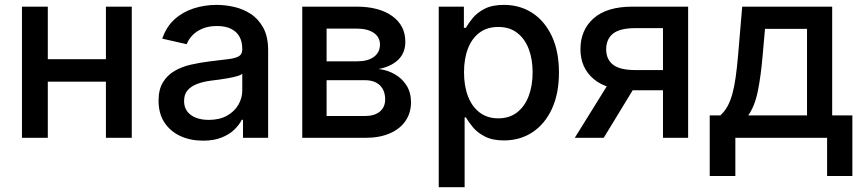

<svg xmlns="http://www.w3.org/2000/svg" viewBox="-20 -570 3563 794"><path d="M444.8 -325.2V-232.4H149.9V-325.2ZM177.7 -542.5V0H70.8V-542.5ZM524.9 -542.5V0H418V-542.5Z M819.8 11.7Q767.6 11.7 726.1 -7.3Q684.6 -26.4 660.2 -63.2Q635.7 -100.1 635.7 -153.8Q635.7 -199.7 653.6 -229.2Q671.4 -258.8 701.4 -276.4Q731.4 -293.9 768.8 -302.5Q806.2 -311 845.2 -315.9Q893.6 -321.8 923.6 -325.4Q953.6 -329.1 967.8 -337.4Q981.9 -345.7 981.9 -365.2V-368.2Q981.9 -397.9 970 -418.9Q958 -439.9 934.8 -451.2Q911.6 -462.4 877 -462.4Q842.3 -462.4 816.7 -451.4Q791 -440.4 775.1 -423.3Q759.3 -406.2 752 -387.2L650.9 -410.2Q668 -459.5 701.7 -490Q735.4 -520.5 780.8 -535.2Q826.2 -549.8 876 -549.8Q910.6 -549.8 947.8 -541.5Q984.9 -533.2 1016.8 -512.5Q1048.8 -491.7 1068.8 -455.1Q1088.9 -418.5 1088.9 -361.3V0H984.9V-74.7H980Q969.2 -53.2 948.5 -33.4Q927.7 -13.7 896 -1Q864.3 11.7 819.8 11.7ZM843.3 -74.2Q887.2 -74.2 918.2 -91.3Q949.2 -108.4 965.6 -136.5Q981.9 -164.6 981.9 -196.3V-265.1Q976.6 -259.8 960.7 -255.1Q944.8 -250.5 924.3 -246.8Q903.8 -243.2 884 -240.5Q864.3 -237.8 851.1 -236.3Q820.8 -232.4 795.9 -223.1Q771 -213.9 756.1 -197Q741.2 -180.2 741.2 -151.9Q741.2 -126.5 754.4 -109.1Q767.6 -91.8 790.5 -83Q813.5 -74.2 843.3 -74.2Z M1230 0V-542.5H1455.1Q1547.4 -542.5 1601.8 -503.7Q1656.2 -464.8 1656.2 -397.5Q1656.2 -351.1 1626.7 -322.8Q1597.2 -294.4 1545.9 -284.7Q1582.5 -280.3 1612.8 -262.9Q1643.1 -245.6 1661.4 -216.3Q1679.7 -187 1679.7 -147Q1679.7 -103.5 1657.2 -70.3Q1634.8 -37.1 1592.3 -18.6Q1549.8 0 1490.2 0ZM1330.6 -90.3H1489.7Q1528.8 -90.3 1550.8 -108.6Q1572.8 -127 1572.8 -158.7Q1572.8 -196.3 1550.8 -217.3Q1528.8 -238.3 1489.7 -238.3H1330.6ZM1330.6 -316.4H1456.5Q1501.5 -316.4 1526.4 -335Q1551.3 -353.5 1551.3 -385.7Q1551.3 -416.5 1525.6 -434.1Q1500 -451.7 1455.1 -451.7H1330.6Z M1794.4 204.1V-542.5H1898.4V-455.1H1906.7Q1917 -473.6 1935.1 -495.6Q1953.1 -517.6 1984.1 -533.7Q2015.1 -549.8 2064 -549.8Q2129.9 -549.8 2181.2 -516.6Q2232.4 -483.4 2262 -420.7Q2291.5 -357.9 2291.5 -270Q2291.5 -183.1 2262.5 -120.1Q2233.4 -57.1 2182.1 -23.2Q2130.9 10.7 2064 10.7Q2016.6 10.7 1985.4 -5.4Q1954.1 -21.5 1935.8 -43.7Q1917.5 -65.9 1906.7 -84.5H1901.4V204.1ZM2040.5 -80.6Q2086.9 -80.6 2118.7 -105.5Q2150.4 -130.4 2166.5 -173.3Q2182.6 -216.3 2182.6 -271Q2182.6 -325.2 2166.5 -367.4Q2150.4 -409.7 2118.9 -434.1Q2087.4 -458.5 2040.5 -458.5Q1994.6 -458.5 1963.1 -435.1Q1931.6 -411.6 1915.3 -369.6Q1898.9 -327.6 1898.9 -271Q1898.9 -214.4 1915.5 -171.4Q1932.1 -128.4 1963.9 -104.5Q1995.6 -80.6 2040.5 -80.6Z M2825.7 0H2721.7V-453.6H2606.9Q2543.5 -453.6 2515.1 -430.9Q2486.8 -408.2 2486.8 -366.2Q2486.8 -324.7 2515.1 -302.5Q2543.5 -280.3 2606.9 -280.3H2765.6V-196.8H2597.7Q2489.7 -196.8 2435.1 -243.2Q2380.4 -289.6 2380.4 -366.7Q2380.4 -445.8 2434.8 -494.1Q2489.3 -542.5 2595.7 -542.5H2825.7ZM2476.6 0H2356.9L2509.8 -246.1H2626.5Z M2915 157.7V-92.8H2959Q2976.1 -108.4 2988 -129.6Q3000 -150.9 3008.3 -180.7Q3016.6 -210.4 3022.2 -250Q3027.8 -289.6 3032.2 -340.3L3049.3 -542.5H3421.4V-92.8H3504.9V157.7H3400.4V0H3021V157.7ZM3074.2 -92.8H3317.4V-450.7H3143.6L3133.8 -340.3Q3126.5 -254.4 3113.8 -192.4Q3101.1 -130.4 3074.2 -92.8Z"/></svg>

Font: Inter 16pt Medium
Style: Regular
Weight: 500
Version: Version 4.001;git-66647c0bb